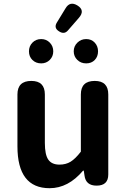

<svg xmlns="http://www.w3.org/2000/svg" viewBox="-20 -992 677 1026"><path d="M558.6 -487.3V-59.6Q558.6 0 496.1 0Q438.5 0 431.6 -53.7L427.7 -80.1H423.8Q344.7 13.7 245.1 13.7Q73.2 13.7 73.2 -210V-487.3Q73.2 -559.6 147.5 -559.6Q219.7 -559.6 219.7 -487.3V-228.5Q219.7 -165 238.3 -138.7Q256.8 -112.3 297.9 -112.3Q332 -112.3 357.4 -127.9Q382.8 -143.6 412.1 -181.6V-487.3Q412.1 -559.6 486.3 -559.6Q558.6 -559.6 558.6 -487.3ZM401.4 -896.5Q385.7 -878.9 342.8 -829.1Q323.2 -806.6 295.9 -824.2Q265.6 -842.8 284.2 -872.1L330.1 -947.3Q353.5 -987.3 393.6 -962.9Q436.5 -936.5 401.4 -896.5ZM200.2 -653.3Q171.9 -653.3 153.3 -671.4Q134.8 -689.5 134.8 -717.8Q134.8 -745.1 153.3 -764.2Q171.9 -783.2 200.2 -783.2Q227.5 -783.2 246.1 -764.2Q264.6 -745.1 264.6 -717.8Q264.6 -690.4 246.1 -671.9Q227.5 -653.3 200.2 -653.3ZM440.4 -783.2Q468.8 -783.2 486.3 -764.2Q503.9 -745.1 503.9 -717.8Q503.9 -689.5 486.3 -671.4Q468.8 -653.3 440.4 -653.3Q412.1 -653.3 393.1 -671.9Q374 -690.4 374 -717.8Q374 -745.1 393.6 -764.2Q413.1 -783.2 440.4 -783.2Z"/></svg>

Font: GenSenMaruGothic TW TTF Bold
Style: Regular
Weight: 700
Version: Version 1.301